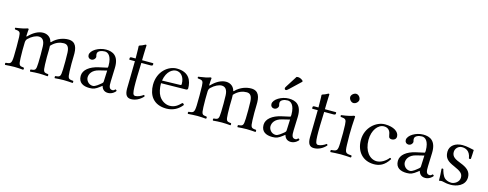

<svg xmlns="http://www.w3.org/2000/svg" viewBox="-26 -1318 5051 1988"><g transform="rotate(15 2499.5 -324.0)"><path d="M180 -313C218 -350 261 -369 290 -369C326 -369 352.4 -345.9 355 -282C357 -232 357 -154 355 -104C351.9 -26.1 347 -22 296 -18C291 -12 291 -1 296 5C328 2 360.3 0 391 0C421.3 0 447 2 483 5C488 -1 488 -12 483 -18C435 -22 429.1 -26.1 426 -104C424 -154 424 -218 426 -268C426.5 -281 426 -295 425 -306C471 -357 521 -369 558 -369C594 -369 616.4 -347.9 619 -284C621 -234 621 -154 619 -104C615.9 -26.1 610 -22 560 -18C555 -12 555 -1 560 5C585 3 624.7 0 655 0C686.3 0 726 3 751 5C756 -1 756 -12 751 -18C699 -22 693.1 -26.1 690 -104C688 -154 688 -217 690 -267C693.4 -351.9 677 -419 593 -419C544 -419 478 -400 428 -348C425 -345 420 -341 418 -349C409 -388 374 -419 324 -419C269 -419 215 -385 173 -341C170 -338 163 -332 163 -341C163 -370 168 -414 168 -414C168 -419 164 -421 156 -421C129 -411 95 -403 29 -394C27 -388 28 -382 31 -377C83 -372 90.8 -367 93 -312C95 -262 95 -154 93 -104C89.9 -26.1 80 -22 28 -18C22 -12 22 -1 28 5C55 3 98 0 129 0C156 0 195 3 221 5C227 -1 227 -12 221 -18C173 -23 167.1 -26.1 164 -104C162 -154 162 -223 164 -273C164.8 -293 172 -305 180 -313Z M1064 -212 1059 -95C1058.5 -83.1 1054 -77 1046 -71C1021 -51 987 -20 960 -20C912 -20 886 -62 886 -92C886 -129.5 910.8 -174.6 982 -192ZM1059 -46C1065 -26 1080 10 1131 10C1178 10 1212 -28 1212 -33C1212 -40 1202 -46 1198 -46C1192 -46 1189 -30 1169 -30C1132 -30 1127.1 -60 1129 -115L1134 -257C1138.7 -390.8 1068 -419 998 -419C920 -419 836 -369 836 -318C836 -295 852 -279 874 -279C902 -279 918 -304 918 -316C918 -323 917 -329 915 -333C914 -336 913 -342 913 -352C913 -382 954 -397 990 -397C1022 -397 1065 -371 1065 -263C1065 -256 1063 -243 1060 -242L970 -222C877.4 -201.4 813 -153 813 -88C813 -15 865 10 932 10C976 10 996 1 1038 -31L1057 -46Z M1272 -409C1259 -409 1255 -403 1255 -395V-386C1255 -381 1256 -380 1260 -380H1316C1316 -285 1311 -145 1311 -85C1311 -17 1334 10 1378 10C1422 10 1470 -11 1507 -53C1505 -63 1503.5 -65 1497 -67C1472 -48 1437 -33 1412 -33C1386 -33 1382.4 -62 1380 -121C1378 -171 1381 -291 1385 -380H1484C1494 -380 1507 -383 1507 -392V-403C1507 -407 1505 -409 1500 -409H1385L1386 -466C1387.1 -528 1390 -566 1390 -566C1390 -572 1387 -575 1383 -575C1376 -575 1361 -564 1346 -558C1330 -551 1313 -550 1313 -540C1313 -529 1316 -515 1316 -409Z M1639 -259C1657 -367 1720 -396 1756 -396C1802 -396 1846 -357 1846 -277C1846 -268 1842 -264.3 1832 -264ZM1903 -89C1868 -53 1835 -27 1780 -27C1746 -27 1696 -47 1666 -96C1647 -127 1636 -175 1636 -230L1904 -234C1915 -234.2 1922 -241 1922 -251C1922 -331 1889 -419 1756 -419C1665.9 -419 1560 -338 1560 -193C1560 -140 1574 -87 1605 -51C1637 -13 1687 10 1756 10C1828 10 1885 -23 1923 -73C1920 -83 1914 -88 1903 -89Z M2140 -313C2178 -350 2221 -369 2250 -369C2286 -369 2312.4 -345.9 2315 -282C2317 -232 2317 -154 2315 -104C2311.9 -26.1 2307 -22 2256 -18C2251 -12 2251 -1 2256 5C2288 2 2320.3 0 2351 0C2381.3 0 2407 2 2443 5C2448 -1 2448 -12 2443 -18C2395 -22 2389.1 -26.1 2386 -104C2384 -154 2384 -218 2386 -268C2386.5 -281 2386 -295 2385 -306C2431 -357 2481 -369 2518 -369C2554 -369 2576.4 -347.9 2579 -284C2581 -234 2581 -154 2579 -104C2575.9 -26.1 2570 -22 2520 -18C2515 -12 2515 -1 2520 5C2545 3 2584.7 0 2615 0C2646.3 0 2686 3 2711 5C2716 -1 2716 -12 2711 -18C2659 -22 2653.1 -26.1 2650 -104C2648 -154 2648 -217 2650 -267C2653.4 -351.9 2637 -419 2553 -419C2504 -419 2438 -400 2388 -348C2385 -345 2380 -341 2378 -349C2369 -388 2334 -419 2284 -419C2229 -419 2175 -385 2133 -341C2130 -338 2123 -332 2123 -341C2123 -370 2128 -414 2128 -414C2128 -419 2124 -421 2116 -421C2089 -411 2055 -403 1989 -394C1987 -388 1988 -382 1991 -377C2043 -372 2050.8 -367 2053 -312C2055 -262 2055 -154 2053 -104C2049.9 -26.1 2040 -22 1988 -18C1982 -12 1982 -1 1988 5C2015 3 2058 0 2089 0C2116 0 2155 3 2181 5C2187 -1 2187 -12 2181 -18C2133 -23 2127.1 -26.1 2124 -104C2122 -154 2122 -223 2124 -273C2124.8 -293 2132 -305 2140 -313Z M2975 -656 2899.4 -537C2891.3 -524.2 2888 -520.2 2888 -509C2888 -502 2895 -496 2902 -496C2909 -496 2917 -500 2932 -515L3047 -624L3044 -635C3021 -657 2995.4 -658 2989 -658C2984 -658 2978 -657 2975 -656ZM3024 -212 3019 -95C3018.5 -83.1 3014 -77 3006 -71C2981 -51 2947 -20 2920 -20C2872 -20 2846 -62 2846 -92C2846 -129.5 2870.8 -174.6 2942 -192ZM3019 -46C3025 -26 3040 10 3091 10C3138 10 3172 -28 3172 -33C3172 -40 3162 -46 3158 -46C3152 -46 3149 -30 3129 -30C3092 -30 3087.1 -60 3089 -115L3094 -257C3098.7 -390.8 3028 -419 2958 -419C2880 -419 2796 -369 2796 -318C2796 -295 2812 -279 2834 -279C2862 -279 2878 -304 2878 -316C2878 -323 2877 -329 2875 -333C2874 -336 2873 -342 2873 -352C2873 -382 2914 -397 2950 -397C2982 -397 3025 -371 3025 -263C3025 -256 3023 -243 3020 -242L2930 -222C2837.4 -201.4 2773 -153 2773 -88C2773 -15 2825 10 2892 10C2936 10 2956 1 2998 -31L3017 -46Z M3232 -409C3219 -409 3215 -403 3215 -395V-386C3215 -381 3216 -380 3220 -380H3276C3276 -285 3271 -145 3271 -85C3271 -17 3294 10 3338 10C3382 10 3430 -11 3467 -53C3465 -63 3463.5 -65 3457 -67C3432 -48 3397 -33 3372 -33C3346 -33 3342.4 -62 3340 -121C3338 -171 3341 -291 3345 -380H3444C3454 -380 3467 -383 3467 -392V-403C3467 -407 3465 -409 3460 -409H3345L3346 -466C3347.1 -528 3350 -566 3350 -566C3350 -572 3347 -575 3343 -575C3336 -575 3321 -564 3306 -558C3290 -551 3273 -550 3273 -540C3273 -529 3276 -515 3276 -409Z M3565 -599C3565 -573 3589 -547 3613 -547C3641 -547 3665 -573.9 3665 -595C3665 -619 3644 -647 3617 -647C3593 -647 3565 -623 3565 -599ZM3661 -109C3659.9 -139 3659 -189.5 3659 -219.5C3659 -249.5 3659.5 -281 3661 -311.3C3663.5 -360.9 3667 -415 3667 -415C3667 -419 3662 -422 3654 -422C3625.5 -411 3590 -402 3521 -393C3519 -387 3521 -381 3523 -375C3577.5 -369.9 3585 -365 3588 -307C3589.5 -277 3590 -250.5 3590 -220.5C3590 -190.5 3588.9 -139 3588 -109C3585.5 -26 3577 -23 3516 -18C3510 -12 3510 -1 3516 5C3542 3 3595.3 0 3625 0C3656 0 3703 3 3733 5C3739 -1 3739 -12 3733 -18C3672 -22 3664 -25 3661 -109Z M4141 -87C4137 -96 4135 -96 4126 -97C4094 -55 4043 -27 4002 -27C3927 -27 3863 -99 3863 -219C3863 -324 3920 -396 3983 -396C4039 -396 4054.3 -353 4058 -320C4061 -293 4074 -286 4094 -286C4114 -286 4140 -298 4140 -328C4140 -380 4080 -419 3988 -419C3894 -419 3787 -333 3787 -198C3787 -75 3861 10 3981 10C4038 10 4093 -9 4141 -87Z M4464 -212 4459 -95C4458.5 -83.1 4454 -77 4446 -71C4421 -51 4387 -20 4360 -20C4312 -20 4286 -62 4286 -92C4286 -129.5 4310.8 -174.6 4382 -192ZM4459 -46C4465 -26 4480 10 4531 10C4578 10 4612 -28 4612 -33C4612 -40 4602 -46 4598 -46C4592 -46 4589 -30 4569 -30C4532 -30 4527.1 -60 4529 -115L4534 -257C4538.7 -390.8 4468 -419 4398 -419C4320 -419 4236 -369 4236 -318C4236 -295 4252 -279 4274 -279C4302 -279 4318 -304 4318 -316C4318 -323 4317 -329 4315 -333C4314 -336 4313 -342 4313 -352C4313 -382 4354 -397 4390 -397C4422 -397 4465 -371 4465 -263C4465 -256 4463 -243 4460 -242L4370 -222C4277.4 -201.4 4213 -153 4213 -88C4213 -15 4265 10 4332 10C4376 10 4396 1 4438 -31L4457 -46Z M4671 -126C4675 -79 4677 -40 4677 0C4687 -2 4696 -3 4701 -3C4708 -3 4713 -3 4720 -1C4746 6 4772 10 4807 10C4860 10 4959 -17 4959 -111C4959 -176 4912 -208 4847 -233C4790 -255 4748 -274 4748 -326C4748 -365 4780 -397 4819 -397C4854 -397 4905 -384 4917 -303C4923 -298 4932 -298 4938 -304C4941 -338 4942 -369 4943 -400C4913 -405 4869 -419 4819 -419C4743 -419 4684 -378.3 4684 -312C4684 -242 4721.3 -214 4789 -185C4867.3 -151.4 4889 -130 4889 -89C4889 -42 4840 -12 4805 -12C4768 -12 4742 -28 4732 -38C4709 -60 4696 -103 4690 -127C4684 -133 4677 -132 4671 -126Z"/></g></svg>

Font: Libertinus Serif Display
Style: Regular
Weight: 400
Designer: Philipp H. Poll
Foundry: Khaled Hosny
Version: Version 6.1